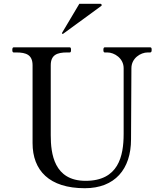

<svg xmlns="http://www.w3.org/2000/svg" viewBox="-20 -980 858 1014"><path d="M314 -802C312 -801 312 -801 311 -801C309 -801 307 -803 307 -804C307 -805 307 -805 308 -807L399 -960H510C514 -960 517 -957 517 -953C517 -951 517 -950 514 -948ZM428 14C586 14 672 -86 672 -244C672 -311 674 -535 674 -620C674 -672 722 -703 760 -703H773C779 -703 781 -708 781 -716C781 -725 780 -730 773 -730H533C528 -730 526 -725 526 -716C526 -708 528 -703 533 -703H547C584 -703 633 -672 633 -620V-273C633 -154 605 -25 432 -25C265 -25 248 -169 248 -266V-635C248 -690 281 -703 334 -703H348C354 -703 355 -708 355 -716C355 -725 354 -730 348 -730H52C47 -730 45 -725 45 -716C45 -708 47 -703 52 -703H66C119 -703 152 -690 152 -635V-224C152 -80 240 14 428 14Z"/></svg>

Font: Shippori Mincho OTF Medium
Style: Regular
Weight: 500
Designer: FONTDASU
Foundry: FONTDASU / Google Inc. / but / Adobe
Version: Version 3.300;hotconv 1.0.109;makeotfexe 2.5.65596